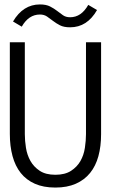

<svg xmlns="http://www.w3.org/2000/svg" viewBox="-20 -826 586 857"><path d="M431.2 -227.1Q431.2 -172.9 419.2 -128.9Q407.2 -85 382.1 -54Q356.9 -22.9 318.4 -5.9Q279.8 11.2 227.1 11.2Q173.8 11.2 135.5 -5.9Q97.2 -22.9 72.5 -54Q47.9 -85 35.9 -129.4Q23.9 -173.8 23.9 -228V-637.2H90.8V-227.1Q90.8 -198.2 95.9 -166Q101.1 -133.8 116 -107.4Q130.9 -81.1 157.5 -63.5Q184.1 -45.9 227.1 -45.9Q270 -45.9 297.1 -63.5Q324.2 -81.1 339.1 -107.4Q354 -133.8 358.9 -166Q363.8 -198.2 363.8 -227.1V-637.2H431.2ZM413.1 -781.2Q369.1 -704.1 293 -704.1Q265.1 -704.1 247.6 -713.1Q230 -722.2 216.6 -732.7Q203.1 -743.2 189.9 -752.2Q176.8 -761.2 158.2 -761.2Q107.9 -761.2 77.1 -707L38.1 -730Q83 -806.2 158.2 -806.2Q186 -806.2 203.6 -797.1Q221.2 -788.1 234.6 -777.6Q248 -767.1 261 -758.1Q273.9 -749 293 -749Q342.8 -749 374 -804.2Z"/></svg>

Font: Anonymous Pro
Style: Regular
Weight: 400
Monospace: yes
Designer: Mark Simonson
Version: Version 1.002